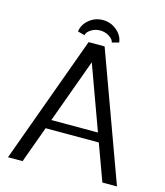

<svg xmlns="http://www.w3.org/2000/svg" viewBox="-121 -925 877 1018"><g transform="rotate(15 317.0 -416.5)"><path d="M19 0ZM243.2 -730 205.1 -740.2Q209.5 -778.3 242.2 -805.7Q274.9 -833 317.9 -833Q360.8 -833 393.8 -805.7Q426.8 -778.3 431.2 -740.2L393.1 -730Q390.6 -747.1 367.9 -761.5Q345.2 -775.9 317.9 -775.9Q290.5 -775.9 268.1 -761.5Q245.6 -747.1 243.2 -730ZM19 0 273.9 -700.2H361.8L617.2 0H537.1L463.9 -200.2H171.9L99.1 0ZM317.9 -601.1 189.9 -250H445.8Z"/></g></svg>

Font: Pfennig
Style: Medium
Weight: 500
Version: Version 20120410 ; ttfautohint (v0.8)